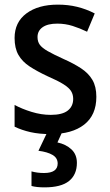

<svg xmlns="http://www.w3.org/2000/svg" viewBox="-20 -569 474 829"><path d="M396 -151Q396 -72 343.5 -31Q291 10 198 10Q149 10 111.5 1.5Q74 -7 43 -22V-116Q74 -99 116 -86Q158 -73 199 -73Q249 -73 272.5 -91.5Q296 -110 296 -142Q296 -161 287 -175.5Q278 -190 254.5 -205Q231 -220 185 -240Q140 -261 108 -282Q76 -303 59.5 -332Q43 -361 43 -405Q43 -473 94 -511Q145 -549 230 -549Q274 -549 313 -539.5Q352 -530 389 -511L356 -432Q325 -447 293.5 -457Q262 -467 227 -467Q186 -467 164 -451.5Q142 -436 142 -409Q142 -389 152 -375.5Q162 -362 186.5 -348Q211 -334 255 -314Q298 -295 330 -274Q362 -253 379 -224Q396 -195 396 -151ZM312 134Q312 185 278 212.5Q244 240 172 240Q138 240 116 234V171Q141 178 170 178Q229 178 229 137Q229 113 207 100Q185 87 146 82L185 0H249L228 46Q265 54 288.5 76Q312 98 312 134Z"/></svg>

Font: Noto Sans Sinhala SemiCondensed Medium
Style: Regular
Weight: 500
Width: 4
Designer: Jelle Bosma - Monotype Design Team
Foundry: Monotype Imaging Inc.
Version: Version 2.006; ttfautohint (v1.8.4.7-5d5b)